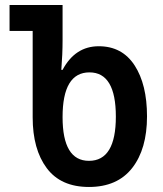

<svg xmlns="http://www.w3.org/2000/svg" viewBox="-20 -734 650 764"><path d="M334 10Q447 10 506 -65.5Q565 -141 565 -271Q565 -398 515.5 -474Q466 -550 373 -550Q279 -550 229 -456H224Q229 -519 229 -573V-714H18V-611H110V-267Q110 -140 166 -65Q222 10 334 10ZM334 -94Q229 -94 229 -268Q229 -446 336 -446Q441 -446 441 -270Q441 -94 334 -94Z"/></svg>

Font: Noto Sans Georgian Condensed Semi
Style: Regular
Weight: 600
Width: 3
Designer: Monotype Design Team
Foundry: Monotype Imaging Inc.
Version: Version 1.901